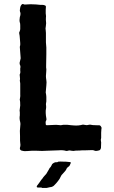

<svg xmlns="http://www.w3.org/2000/svg" viewBox="-20 -748 562 949"><path d="M95 -728H90Q82 -722 80 -711Q80 -710 79.5 -708Q79 -706 79 -705Q77 -694 79 -690Q84 -681 78 -663Q75 -647 78 -637Q80 -633 80 -623V-611Q81 -599 75 -588V-583Q76 -579 77 -571.5Q78 -564 78 -560Q80 -542 80 -535V-525Q78 -519 78 -515Q78 -506 80 -488.5Q82 -471 82 -462V-459Q78 -445 77 -438Q77 -431 78 -429Q83 -420 80 -410V-399Q82 -392 79 -383Q76 -379 78 -371Q79 -367 79 -358Q77 -348 79 -343Q80 -340 80 -335V-303V-293V-281Q81 -275 79 -263Q77 -256 78 -254Q80 -248 80 -227Q79 -218 77 -202Q77 -200 77.5 -197Q78 -194 78 -193V-178Q75 -162 80 -144Q82 -137 80 -123Q77 -103 79 -76V-53Q80 -49 80 -42Q80 -35 81 -32Q81 -30 80.5 -27Q80 -24 80 -23Q73 -4 94 -2Q98 0 116.5 -1.5Q135 -3 138 -3H157Q167 -2 188 -2Q204 -2 213 -3Q251 -5 270 -5Q292 -7 307 -2Q314 -2 316 -3Q324 -6 333 -3Q336 -2 343 -2Q350 -4 374 -4Q378 -5 386 -5H401Q412 -6 433 -6Q439 -7 446 -4Q449 -2 455 -2Q457 -2 462.5 -3Q468 -4 471 -5Q477 -8 479 -16Q479 -20 479.5 -29.5Q480 -39 480 -44Q480 -48 479 -50Q477 -56 480 -66V-74V-92Q480 -103 481 -108Q481 -109 481.5 -111Q482 -113 482 -115V-117L480 -121Q477 -128 470 -129H457Q436 -129 425 -132Q420 -132 418 -131Q408 -128 397 -131Q395 -132 389 -132Q368 -126 345 -128Q343 -128 339 -128.5Q335 -129 332 -129Q329 -130 323 -130Q317 -130 314 -131H292Q288 -131 286 -130Q283 -128 270 -130Q266 -131 257 -131Q249 -130 234 -130Q219 -130 212 -129Q206 -129 206 -135Q204 -146 208 -152Q211 -157 209 -164Q208 -168 207 -176.5Q206 -185 206 -189Q205 -200 208 -215V-223Q206 -235 208 -241Q209 -243 209 -250V-269Q209 -271 208.5 -275Q208 -279 208 -280Q206 -290 206 -291Q206 -292 209 -325Q210 -331 210 -341Q210 -343 209.5 -346.5Q209 -350 209 -352Q207 -364 207 -372Q207 -378 208.5 -393Q210 -408 208 -414V-424Q209 -443 209 -480V-513Q209 -515 208.5 -519.5Q208 -524 208 -526Q207 -531 207 -539V-570V-585Q207 -594 206 -598Q206 -600 205.5 -603Q205 -606 205 -607Q205 -608 206.5 -618Q208 -628 208 -633Q206 -652 207 -662Q208 -666 207 -673Q206 -680 206 -682V-699Q206 -702 206.5 -707.5Q207 -713 207 -715Q207 -719 203 -721Q196 -724 189 -724Q183 -723 158 -726Q127 -728 112 -726Q100 -724 95 -728ZM188 181H210Q213 180 219 179Q225 178 228 177Q237 177 246 170Q262 154 268 145Q275 137 280 125Q283 117 291 110Q306 95 309 86Q310 82 317 77Q323 74 326 67Q326 66 327 63.5Q328 61 329 60Q332 53 325 53Q298 50 295 51Q293 51 280 50.5Q267 50 265 53Q264 54 261 54Q251 52 239 62Q238 62 235 69Q231 78 225 83L222 89Q211 108 209 111Q208 113 200 121Q199 122 197 124.5Q195 127 194 128Q190 135 184 141Q181 146 174 155.5Q167 165 163 170Q158 179 169 179H184Q186 179 188 181Z"/></svg>

Font: Gutenberg Clean
Style: Regular
Weight: 400
Designer: Nicola Manzari, Bruno Pierini
Foundry: Unio | Creative Solutions
Version: Version 1.001;PS 001.001;hotconv 1.0.88;makeotf.lib2.5.64775